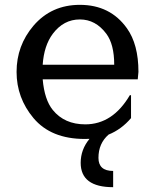

<svg xmlns="http://www.w3.org/2000/svg" viewBox="-20 -567 644 797"><path d="M157.2 -298.3H454.1Q454.1 -382.8 421.4 -426.8Q377 -486.3 311.5 -486.3Q244.1 -486.3 199.2 -426.8Q162.6 -377.9 157.2 -298.3ZM523.9 -171.9V-76.7Q483.9 -29.8 430.7 -8.3Q388.7 28.3 388.7 88.4Q388.7 142.6 449.7 142.6V210Q314.9 210 314.9 108.9Q314.9 53.7 351.6 9.3Q341.8 9.8 331.5 9.8Q191.9 9.8 119.1 -76.7Q48.8 -160.6 48.8 -268.6Q48.8 -377.9 119.1 -460.4Q193.4 -546.9 311.5 -546.9Q437.5 -546.9 506.8 -449.7Q554.7 -382.8 554.7 -268.6L551.8 -237.8H157.2Q164.6 -152.8 199.2 -110.4Q247.6 -50.8 334 -50.8Q447.8 -50.8 519 -171.9Z"/></svg>

Font: Classica
Style: Book
Weight: 400
Version: Version 1.001